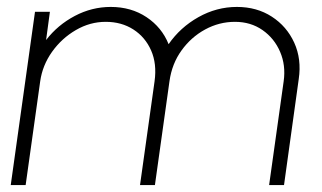

<svg xmlns="http://www.w3.org/2000/svg" viewBox="-20 -534 928 554"><path d="M11 0 81 -500H124L113 -418.5Q146.5 -462 195.8 -488Q245 -514 299.5 -514Q358.5 -514 402.8 -484.5Q447 -455 466.5 -406.5Q500 -455 552.5 -484.5Q605 -514 663.5 -514Q721 -514 764.2 -486Q807.5 -458 829 -410.8Q850.5 -363.5 842 -306L799.5 0H756.5L798.5 -299.5Q805 -345.5 788.2 -384.5Q771.5 -423.5 737.5 -447.2Q703.5 -471 658 -471Q612.5 -471 572 -449Q531.5 -427 503.8 -388.5Q476 -350 469 -299.5L427 0H384L426 -299.5Q433 -350 416 -388.5Q399 -427 364.8 -449Q330.5 -471 285 -471Q239.5 -471 198.8 -447.2Q158 -423.5 130.2 -384.5Q102.5 -345.5 96 -299.5L54 0Z"/></svg>

Font: Urbanist ExtraLight
Style: Italic
Weight: 250
Version: Version 1.303